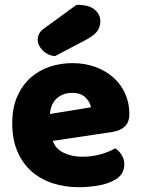

<svg xmlns="http://www.w3.org/2000/svg" viewBox="-20 -764 590 800"><path d="M309 16Q250 16 199.5 -0.5Q149 -17 111.5 -50Q74 -83 52.5 -133Q31 -183 31 -250Q31 -316 52.5 -363.5Q74 -411 109 -441.5Q144 -472 189 -486.5Q234 -501 281 -501Q334 -501 377.5 -485Q421 -469 452.5 -441Q484 -413 501.5 -374Q519 -335 519 -289Q519 -255 500 -237Q481 -219 447 -214L200 -177Q211 -144 245 -127.5Q279 -111 323 -111Q364 -111 400.5 -121.5Q437 -132 460 -146Q476 -136 487 -118Q498 -100 498 -80Q498 -35 456 -13Q424 4 384 10Q344 16 309 16ZM281 -377Q257 -377 239.5 -369Q222 -361 211 -348.5Q200 -336 194.5 -320.5Q189 -305 188 -289L359 -317Q356 -337 337 -357Q318 -377 281 -377ZM299 -744Q351 -744 374.5 -724Q398 -704 398 -676Q398 -650 384 -632.5Q370 -615 338 -598L209 -530Q179 -533 158 -554Q137 -575 137 -599Q137 -611 143 -623Q149 -635 163 -645Z"/></svg>

Font: Baloo Paaji
Style: Regular
Weight: 400
Designer: Shuchita Grover and Ek Type
Foundry: Ek Type
Version: Version 1.443;PS 1.000;hotconv 16.6.51;makeotf.lib2.5.65220;